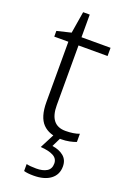

<svg xmlns="http://www.w3.org/2000/svg" viewBox="-169 -716 678 1012"><g transform="rotate(20 170.0 -209.5)"><path d="M238 -39Q260 -39 280 -42Q300 -45 315 -51V-5Q300 1 278 5.5Q256 10 231 10Q164 10 128 -27Q92 -64 92 -148V-486H13V-518L92 -537L112 -659H149V-532H312V-486H149V-151Q149 -39 238 -39ZM290 142Q290 188 255.5 214Q221 240 160 240Q126 240 106 234V195Q126 200 161 200Q198 200 220 186.5Q242 173 242 143Q242 115 216.5 101.5Q191 88 145 85L189 0H230L201 59Q240 64 265 84.5Q290 105 290 142Z"/></g></svg>

Font: Noto Sans Light
Style: Regular
Weight: 300
Designer: Monotype Design Team
Foundry: Monotype Imaging Inc.
Version: Version 2.007